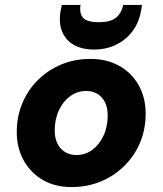

<svg xmlns="http://www.w3.org/2000/svg" viewBox="-20 -747 660 779"><path d="M270 12Q203 12 153.5 -17Q104 -46 76 -96.5Q48 -147 48 -211Q48 -274 70.5 -328Q93 -382 134 -422.5Q175 -463 229 -485.5Q283 -508 347 -508Q413 -508 463.5 -480Q514 -452 542.5 -401.5Q571 -351 571 -286Q571 -223 548.5 -169Q526 -115 484.5 -74Q443 -33 388.5 -10.5Q334 12 270 12ZM289 -118Q326 -118 354.5 -139Q383 -160 400 -196.5Q417 -233 417 -279Q417 -311 405.5 -333Q394 -355 374.5 -366.5Q355 -378 330 -378Q294 -378 265 -357Q236 -336 219 -299.5Q202 -263 202 -217Q202 -186 213.5 -163.5Q225 -141 245 -129.5Q265 -118 289 -118ZM361 -546Q312 -546 278.5 -565.5Q245 -585 231 -621.5Q217 -658 227 -709L231 -727H307Q301 -694 316.5 -675.5Q332 -657 381 -657Q429 -657 451 -675.5Q473 -694 480 -727H556L553 -708Q545 -657 518 -621Q491 -585 451 -565.5Q411 -546 361 -546Z"/></svg>

Font: DM Sans 24pt Black
Style: Italic
Weight: 900
Italic angle: -10°
Designer: Colophon Foundry, Jonny Pinhorn
Foundry: Colophon Foundry
Version: Version 4.004;gftools[0.9.30]